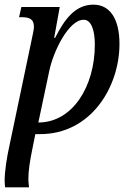

<svg xmlns="http://www.w3.org/2000/svg" viewBox="-24 -566 559 826"><path d="M-2 240H101C100 229 98 218 98 206C98 167 105 124 116 71L128 11H147C368 12 490 -193 490 -377C490 -486 448 -546 378 -546C300 -546 254 -484 213 -403H209L233 -536H68L58 -492H69C99 -492 122 -486 122 -451C122 -441 118 -422 112 -394L18 54C5 112 -4 170 -4 212C-4 222 -3 231 -2 240ZM141 -39 188 -261C206 -347 272 -481 336 -481C371 -481 384 -430 384 -374C384 -194 288 -39 141 -39Z"/></svg>

Font: Noto Serif Condensed Medium
Style: Italic
Weight: 500
Width: 3
Italic angle: -12°
Designer: Monotype Design Team
Foundry: Monotype Imaging Inc.
Version: Version 2.013